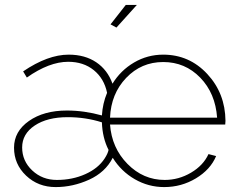

<svg xmlns="http://www.w3.org/2000/svg" viewBox="-20 -750 969 780"><path d="M453 -638 429 -651 491 -730H536ZM37 -150Q37 -216 97.5 -258.5Q158 -301 252 -301Q322 -301 394 -281Q397 -330 415 -373Q403 -431 361 -465Q319 -499 257 -499Q180 -499 89 -435L74 -460Q174 -528 259 -528Q325 -528 371 -497Q417 -466 437 -410Q470 -464 524.5 -496Q579 -528 643 -528Q749 -528 822 -449.5Q895 -371 896 -259Q896 -257 895.5 -252Q895 -247 895 -244H427Q434 -149 498 -84Q562 -19 649 -19Q706 -19 756 -48.5Q806 -78 827 -124L858 -116Q835 -61 776 -25.5Q717 10 647 10Q583 10 527.5 -22Q472 -54 438 -109Q408 -50 342 -20Q276 10 206 10Q135 10 86 -36.5Q37 -83 37 -150ZM862 -272Q855 -371 793.5 -434.5Q732 -498 643 -498Q554 -498 492.5 -433.5Q431 -369 427 -272ZM405 -106Q418 -126 421 -141Q396 -190 394 -253Q328 -274 255 -274Q172 -274 121 -240Q70 -206 70 -151Q70 -96 111 -57.5Q152 -19 211 -19Q274 -19 326.5 -42.5Q379 -66 405 -106Z"/></svg>

Font: Raleway-v4020 ExtraLight
Style: Regular
Weight: 275
Designer: Matt McInerney, Pablo Impallari, Rodrigo Fuenzalida
Foundry: Matt McInerney, Pablo Impallari, Rodrigo Fuenzalida
Version: Version 4.020;PS 004.020;hotconv 1.0.88;makeotf.lib2.5.64775